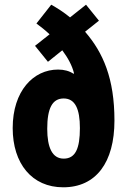

<svg xmlns="http://www.w3.org/2000/svg" viewBox="-20 -787 541 817"><path d="M198 -767 135 -687C154 -673 173 -658 191 -641L129 -592L184 -524L245 -573C269 -541 287 -508 295 -475L293 -473C275 -485 253 -491 227 -491C122 -491 34 -400 34 -242C34 -91 116 10 249 10C389 10 467 -96 467 -274C467 -453 419 -563 342 -652L401 -699L346 -767L278 -713C250 -736 223 -753 198 -767ZM251 -368C300 -368 320 -323 320 -242C320 -155 301 -112 251 -112C202 -112 181 -160 181 -239C181 -327 203 -368 251 -368Z"/></svg>

Font: Noto Sans Myanmar ExtraCondensed ExtraBold
Style: Regular
Weight: 800
Width: 2
Designer: Monotype Design Team
Foundry: Monotype Imaging Inc.
Version: Version 2.107